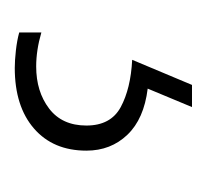

<svg xmlns="http://www.w3.org/2000/svg" viewBox="-30 -10 280 260"><g transform="rotate(90 110.0 120.0)"><path d="M184 143Q184 188 154 214Q124 240 72 240Q62 240 48.5 238.5Q35 237 24 234V204Q48 211 70 211Q104 211 127 193.5Q150 176 150 143Q150 110 125 96.5Q100 83 61 81L95 0H125L100 60Q141 65 162.5 87.5Q184 110 184 143Z"/></g></svg>

Font: Noto Sans Gujarati ExtraCondensed ExtraLight
Style: Regular
Weight: 200
Width: 2
Designer: Jelle Bosma - Monotype Design Team, Universal Thirst
Foundry: Monotype Imaging Inc.
Version: Version 2.106; ttfautohint (v1.8.4.7-5d5b)